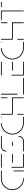

<svg xmlns="http://www.w3.org/2000/svg" viewBox="1870 -2430 559 4340"><g transform="rotate(-90 2150.0 -259.5)"><path d="M292.2 -9.3Q292.2 -5.6 289.6 -2.8Q287 0 283 0Q212.6 0 153 -34.8Q93.3 -69.6 58.5 -129.3Q23.7 -188.9 23.7 -259.3Q23.7 -329.6 58.5 -389.3Q93.3 -448.9 153 -483.7Q212.6 -518.5 283 -518.5H457.8Q461.5 -518.5 464.3 -515.7Q467 -513 467 -509.3Q467 -505.6 464.3 -502.8Q461.5 -500 457.8 -500H283Q217.4 -500 162.2 -467.6Q107 -435.2 74.6 -380Q42.2 -324.8 42.2 -259.3Q42.2 -193.7 74.6 -138.5Q107 -83.3 162.2 -50.9Q217.4 -18.5 283 -18.5Q287 -18.5 289.6 -15.9Q292.2 -13.3 292.2 -9.3ZM456.7 0Q453 0 450.2 -2.8Q447.4 -5.6 447.4 -9.3V-225.2Q447.4 -229.3 450.2 -231.9Q453 -234.4 456.7 -234.4Q460.7 -234.4 463.3 -231.9Q465.9 -229.3 465.9 -225.2V-9.3Q465.9 -5.6 463.3 -2.8Q460.7 0 456.7 0Z M530 -10.4V-272.6Q530 -276.3 532.8 -279.1Q535.6 -281.9 539.3 -281.9Q543 -281.9 545.7 -279.1Q548.5 -276.3 548.5 -272.6V-10.4ZM843.3 -9.3Q843.3 -5.6 840.6 -2.8Q837.8 0 834.1 0H539.3Q535.6 0 532.8 -2.8Q530 -5.6 530 -9.3Q530 -13.3 532.8 -15.9Q535.6 -18.5 539.3 -18.5H834.1Q837.8 -18.5 840.6 -15.7Q843.3 -13 843.3 -9.3ZM639.6 -259.3Q639.6 -263.3 642.4 -265.9Q645.2 -268.5 648.9 -268.5H834.1Q837.8 -268.5 840.6 -265.7Q843.3 -263 843.3 -259.3Q843.3 -255.6 840.6 -252.8Q837.8 -250 834.1 -250H648.9Q645.2 -250 642.4 -252.8Q639.6 -255.6 639.6 -259.3ZM530 -509.3Q530 -513.3 532.8 -515.9Q535.6 -518.5 539.3 -518.5H834.1Q837.8 -518.5 840.6 -515.7Q843.3 -513 843.3 -509.3Q843.3 -505.6 840.6 -502.8Q837.8 -500 834.1 -500H539.3Q535.6 -500 532.8 -502.8Q530 -505.6 530 -509.3Z M1236.3 -122.2Q1240.4 -122.2 1243 -119.6Q1245.6 -117 1245.6 -113Q1245.6 -82.2 1230.4 -56.3Q1215.2 -30.4 1189.3 -15.2Q1163.3 0 1132.6 0H904.4Q900.7 0 898 -2.8Q895.2 -5.6 895.2 -9.3Q895.2 -13.3 898 -15.9Q900.7 -18.5 904.4 -18.5H1132.6Q1158.1 -18.5 1179.8 -31.3Q1201.5 -44.1 1214.3 -65.7Q1227 -87.4 1227 -113Q1227 -117 1229.8 -119.6Q1232.6 -122.2 1236.3 -122.2ZM1120 -259.3Q1120 -255.6 1117.4 -252.8Q1114.8 -250 1110.7 -250H1030.4Q1026.7 -250 1023.9 -252.8Q1021.1 -255.6 1021.1 -259.3Q1021.1 -263.3 1023.9 -265.9Q1026.7 -268.5 1030.4 -268.5H1110.7Q1114.8 -268.5 1117.4 -265.9Q1120 -263.3 1120 -259.3ZM904.8 -396.3Q901.1 -396.3 898.3 -399.1Q895.6 -401.9 895.6 -405.6Q895.6 -436.3 910.7 -462.2Q925.9 -488.1 951.9 -503.3Q977.8 -518.5 1008.5 -518.5H1237Q1240.7 -518.5 1243.5 -515.7Q1246.3 -513 1246.3 -509.3Q1246.3 -505.6 1243.5 -502.8Q1240.7 -500 1237 -500H1008.5Q983 -500 961.3 -487.2Q939.6 -474.4 926.9 -452.8Q914.1 -431.1 914.1 -405.6Q914.1 -401.9 911.5 -399.1Q908.9 -396.3 904.8 -396.3Z M1280 -259.3Q1280 -328.1 1313.5 -386.9Q1347 -445.6 1404.6 -480.9Q1462.2 -516.3 1530.7 -518.5Q1534.4 -518.5 1537.4 -515.7Q1540.4 -513 1540.4 -509.3Q1540.4 -505.6 1537.8 -502.8Q1535.2 -500 1531.1 -500Q1467.4 -497.8 1414.1 -465Q1360.7 -432.2 1329.6 -377.8Q1298.5 -323.3 1298.5 -259.3Q1298.5 -193.7 1330.9 -138.5Q1363.3 -83.3 1418.5 -50.9Q1473.7 -18.5 1539.3 -18.5H1670.4Q1674.4 -18.5 1677 -15.9Q1679.6 -13.3 1679.6 -9.3Q1679.6 -5.6 1677 -2.8Q1674.4 0 1670.4 0H1539.3Q1468.9 0 1409.3 -34.8Q1349.6 -69.6 1314.8 -129.3Q1280 -188.9 1280 -259.3ZM1661.5 -509.3Q1661.5 -513.3 1664.3 -515.9Q1667 -518.5 1670.7 -518.5Q1674.8 -518.5 1677.4 -515.9Q1680 -513.3 1680 -509.3Q1680 -505.6 1677.4 -502.8Q1674.8 -500 1670.7 -500Q1667 -500 1664.3 -502.8Q1661.5 -505.6 1661.5 -509.3Z M1737 -0.4Q1733.3 -0.4 1730.6 -3.1Q1727.8 -5.9 1727.8 -9.6V-141.9Q1727.8 -145.6 1730.6 -148.3Q1733.3 -151.1 1737 -151.1Q1740.7 -151.1 1743.5 -148.3Q1746.3 -145.6 1746.3 -141.9V-9.6Q1746.3 -5.9 1743.7 -3.1Q1741.1 -0.4 1737 -0.4ZM1737 -518.5Q1740.7 -518.5 1743.5 -515.7Q1746.3 -513 1746.3 -509.3V-259.3Q1746.3 -255.6 1743.7 -252.8Q1741.1 -250 1737 -250Q1733.3 -250 1730.6 -252.8Q1727.8 -255.6 1727.8 -259.3V-509.3Q1727.8 -513 1730.6 -515.7Q1733.3 -518.5 1737 -518.5ZM2109.6 -250H1737V-268.5H2109.6ZM2109.6 -268.5Q2113.7 -268.5 2116.3 -265.9Q2118.9 -263.3 2118.9 -259.3V-9.6Q2118.9 -5.9 2116.3 -3.1Q2113.7 -0.4 2109.6 -0.4Q2105.9 -0.4 2103.1 -3.1Q2100.4 -5.9 2100.4 -9.6V-259.3Q2100.4 -263.3 2103.1 -265.9Q2105.9 -268.5 2109.6 -268.5ZM2109.6 -367.8Q2105.9 -367.8 2103.1 -370.6Q2100.4 -373.3 2100.4 -377V-509.3Q2100.4 -513 2103.1 -515.7Q2105.9 -518.5 2109.6 -518.5Q2113.3 -518.5 2116.1 -515.7Q2118.9 -513 2118.9 -509.3V-377Q2118.9 -373.3 2116.3 -370.6Q2113.7 -367.8 2109.6 -367.8Z M2559.6 -9.3Q2559.6 -5.6 2556.9 -2.8Q2554.1 0 2550.4 0H2191.1Q2187.4 0 2184.6 -2.8Q2181.9 -5.6 2181.9 -9.3Q2181.9 -13.3 2184.6 -15.9Q2187.4 -18.5 2191.1 -18.5H2550.4Q2554.1 -18.5 2556.9 -15.7Q2559.6 -13 2559.6 -9.3ZM2191.9 -139.6Q2188.1 -139.6 2185.4 -142.4Q2182.6 -145.2 2182.6 -148.9V-509.3Q2182.6 -513 2185.4 -515.7Q2188.1 -518.5 2191.9 -518.5Q2195.6 -518.5 2198.3 -515.7Q2201.1 -513 2201.1 -509.3V-148.9Q2201.1 -145.2 2198.5 -142.4Q2195.9 -139.6 2191.9 -139.6Z M2613.3 -10.4V-272.6Q2613.3 -276.3 2616.1 -279.1Q2618.9 -281.9 2622.6 -281.9Q2626.3 -281.9 2629.1 -279.1Q2631.9 -276.3 2631.9 -272.6V-10.4ZM2926.7 -9.3Q2926.7 -5.6 2923.9 -2.8Q2921.1 0 2917.4 0H2622.6Q2618.9 0 2616.1 -2.8Q2613.3 -5.6 2613.3 -9.3Q2613.3 -13.3 2616.1 -15.9Q2618.9 -18.5 2622.6 -18.5H2917.4Q2921.1 -18.5 2923.9 -15.7Q2926.7 -13 2926.7 -9.3ZM2723 -259.3Q2723 -263.3 2725.7 -265.9Q2728.5 -268.5 2732.2 -268.5H2917.4Q2921.1 -268.5 2923.9 -265.7Q2926.7 -263 2926.7 -259.3Q2926.7 -255.6 2923.9 -252.8Q2921.1 -250 2917.4 -250H2732.2Q2728.5 -250 2725.7 -252.8Q2723 -255.6 2723 -259.3ZM2613.3 -509.3Q2613.3 -513.3 2616.1 -515.9Q2618.9 -518.5 2622.6 -518.5H2917.4Q2921.1 -518.5 2923.9 -515.7Q2926.7 -513 2926.7 -509.3Q2926.7 -505.6 2923.9 -502.8Q2921.1 -500 2917.4 -500H2622.6Q2618.9 -500 2616.1 -502.8Q2613.3 -505.6 2613.3 -509.3Z M2976.3 -259.3Q2976.3 -328.1 3009.8 -386.9Q3043.3 -445.6 3100.9 -480.9Q3158.5 -516.3 3227 -518.5Q3230.7 -518.5 3233.7 -515.7Q3236.7 -513 3236.7 -509.3Q3236.7 -505.6 3234.1 -502.8Q3231.5 -500 3227.4 -500Q3163.7 -497.8 3110.4 -465Q3057 -432.2 3025.9 -377.8Q2994.8 -323.3 2994.8 -259.3Q2994.8 -193.7 3027.2 -138.5Q3059.6 -83.3 3114.8 -50.9Q3170 -18.5 3235.6 -18.5H3366.7Q3370.7 -18.5 3373.3 -15.9Q3375.9 -13.3 3375.9 -9.3Q3375.9 -5.6 3373.3 -2.8Q3370.7 0 3366.7 0H3235.6Q3165.2 0 3105.6 -34.8Q3045.9 -69.6 3011.1 -129.3Q2976.3 -188.9 2976.3 -259.3ZM3357.8 -509.3Q3357.8 -513.3 3360.6 -515.9Q3363.3 -518.5 3367 -518.5Q3371.1 -518.5 3373.7 -515.9Q3376.3 -513.3 3376.3 -509.3Q3376.3 -505.6 3373.7 -502.8Q3371.1 -500 3367 -500Q3363.3 -500 3360.6 -502.8Q3357.8 -505.6 3357.8 -509.3Z M3433.3 -0.4Q3429.6 -0.4 3426.9 -3.1Q3424.1 -5.9 3424.1 -9.6V-141.9Q3424.1 -145.6 3426.9 -148.3Q3429.6 -151.1 3433.3 -151.1Q3437 -151.1 3439.8 -148.3Q3442.6 -145.6 3442.6 -141.9V-9.6Q3442.6 -5.9 3440 -3.1Q3437.4 -0.4 3433.3 -0.4ZM3433.3 -518.5Q3437 -518.5 3439.8 -515.7Q3442.6 -513 3442.6 -509.3V-259.3Q3442.6 -255.6 3440 -252.8Q3437.4 -250 3433.3 -250Q3429.6 -250 3426.9 -252.8Q3424.1 -255.6 3424.1 -259.3V-509.3Q3424.1 -513 3426.9 -515.7Q3429.6 -518.5 3433.3 -518.5ZM3805.9 -250H3433.3V-268.5H3805.9ZM3805.9 -268.5Q3810 -268.5 3812.6 -265.9Q3815.2 -263.3 3815.2 -259.3V-9.6Q3815.2 -5.9 3812.6 -3.1Q3810 -0.4 3805.9 -0.4Q3802.2 -0.4 3799.4 -3.1Q3796.7 -5.9 3796.7 -9.6V-259.3Q3796.7 -263.3 3799.4 -265.9Q3802.2 -268.5 3805.9 -268.5ZM3805.9 -367.8Q3802.2 -367.8 3799.4 -370.6Q3796.7 -373.3 3796.7 -377V-509.3Q3796.7 -513 3799.4 -515.7Q3802.2 -518.5 3805.9 -518.5Q3809.6 -518.5 3812.4 -515.7Q3815.2 -513 3815.2 -509.3V-377Q3815.2 -373.3 3812.6 -370.6Q3810 -367.8 3805.9 -367.8Z M4082.2 -509.3V-9.6Q4082.2 -5.9 4079.6 -3.1Q4077 -0.4 4073 -0.4Q4069.3 -0.4 4066.5 -3.1Q4063.7 -5.9 4063.7 -9.6V-509.3ZM3868.9 -509.3Q3868.9 -513.3 3871.7 -515.9Q3874.4 -518.5 3878.1 -518.5H4073Q4076.7 -518.5 4079.4 -515.7Q4082.2 -513 4082.2 -509.3Q4082.2 -505.6 4079.4 -502.8Q4076.7 -500 4073 -500H3878.1Q3874.4 -500 3871.7 -502.8Q3868.9 -505.6 3868.9 -509.3ZM4159.6 -509.3Q4159.6 -513.3 4162.4 -515.9Q4165.2 -518.5 4168.9 -518.5H4268.1Q4271.9 -518.5 4274.6 -515.7Q4277.4 -513 4277.4 -509.3Q4277.4 -505.6 4274.6 -502.8Q4271.9 -500 4268.1 -500H4168.9Q4165.2 -500 4162.4 -502.8Q4159.6 -505.6 4159.6 -509.3Z"/></g></svg>

Font: 26F Galaxy Hebrew Hairline
Style: Regular
Weight: 50
Designer: C₂₉H₂₅N₃O₅
Version: Version 1.000